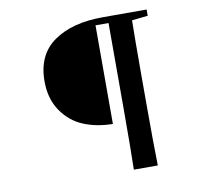

<svg xmlns="http://www.w3.org/2000/svg" viewBox="-92 -853 1184 1089"><g transform="rotate(-10 500.0 -309.0)"><path d="M821 -714 729 -704Q727 -604 727 -398V-221Q727 15 730 132H592Q595 17 595 -221V-712H520V-144Q427 -145 352 -176Q277 -207 228.5 -277.5Q180 -348 180 -449Q180 -601 285.5 -675.5Q391 -750 568 -750H821Z"/></g></svg>

Font: Swei Spring CJKtc
Style: Bold
Weight: 700
Version: Version 1.021